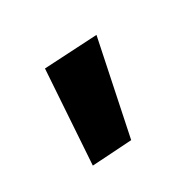

<svg xmlns="http://www.w3.org/2000/svg" viewBox="-81 -212 485 485"><g transform="rotate(-45 162.0 31.0)"><path d="M120 -110 272 -78 146 172 32 149Z"/></g></svg>

Font: Jost*
Style: Bold
Weight: 700
Version: Version 3.7